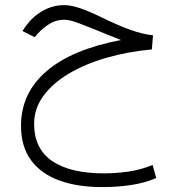

<svg xmlns="http://www.w3.org/2000/svg" viewBox="-20 -408 698 758"><path d="M457.5 -250Q439.5 -257.3 427.7 -262Q416 -266.6 403.3 -271.7Q390.6 -276.9 369.1 -285.6Q319.8 -305.7 287.1 -317.9Q254.4 -330.1 232.9 -330.1Q201.7 -330.1 175.3 -313.7Q148.9 -297.4 128.9 -274.9L117.2 -261.2L68.4 -285.6L81.5 -304.7Q110.4 -343.8 149.4 -365.7Q188.5 -387.7 233.4 -387.7Q260.7 -387.7 296.4 -375.5Q332 -363.3 375 -342.3Q444.8 -308.1 493.9 -290.5Q543 -272.9 584 -268.6L579.6 -212.9Q483.9 -204.1 399.7 -179.7Q315.4 -155.3 251.5 -117.2Q187.5 -79.1 151.1 -29.1Q114.7 21 114.7 80.6Q114.7 179.2 186 227.8Q257.3 276.4 389.6 276.4Q439 276.4 487.8 269.3Q536.6 262.2 582.5 243.2L596.7 294.9Q551.3 314.5 497.3 322.5Q443.4 330.6 382.8 330.6Q285.6 330.6 213.9 304.4Q142.1 278.3 102.5 224.6Q63 170.9 63 88.4Q63 -40 163.1 -126.5Q263.2 -212.9 457.5 -250Z"/></svg>

Font: Vazir Thin FD-WOL
Style: Thin-FD-WOL
Weight: 100
Designer: Saber Rastikerdar
Foundry: Saber Rastikerdar
Version: Version 30.1.0